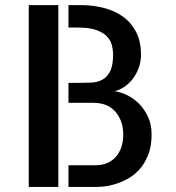

<svg xmlns="http://www.w3.org/2000/svg" viewBox="-20 -740 695 760"><path d="M433.6 -378.9Q456.1 -376 481.4 -364.3Q506.8 -352.5 528.8 -331.1Q550.8 -309.6 565.4 -278.8Q580.1 -248 580.1 -208Q580.1 -159.2 565.4 -124Q550.8 -88.9 528.8 -65.9Q506.8 -43 481 -29.8Q455.1 -16.6 431.2 -9.8Q407.2 -2.9 388.7 -1.5Q370.1 0 364.3 0H251V-85.9H357.4Q409.2 -85.9 438.5 -119.1Q467.8 -152.3 467.8 -208Q467.8 -260.7 437.5 -296.9Q407.2 -333 348.6 -333H251V-412.1H297.9Q319.3 -412.1 341.8 -413.1Q364.3 -414.1 383.8 -423.8Q403.3 -433.6 415.5 -457Q427.7 -480.5 427.7 -524.4Q427.7 -542 422.9 -561Q418 -580.1 403.3 -595.7Q388.7 -611.3 361.3 -621.1Q334 -630.9 289.1 -630.9H251V-719.7H300.8Q346.7 -719.7 389.6 -709Q432.6 -698.2 465.8 -674.8Q499 -651.4 518.6 -613.8Q538.1 -576.2 538.1 -524.4Q538.1 -494.1 528.3 -469.2Q518.6 -444.3 503.9 -425.8Q489.3 -407.2 470.2 -395Q451.2 -382.8 433.6 -378.9ZM93.8 -719.7H210.9V0H93.8Z"/></svg>

Font: Allerta
Style: Stencil
Weight: 400
Designer: Matt McInerney
Foundry: Matt McInerney
Version: Version 1.0